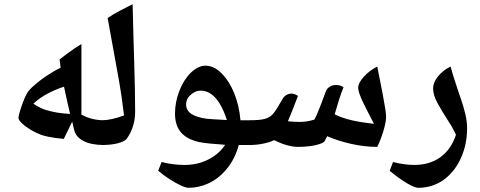

<svg xmlns="http://www.w3.org/2000/svg" viewBox="-20 -700 2288 915"><path d="M475 -9Q414 -9 377 -28.5Q340 -48 333 -83L324 -120L284 -38Q263 -40 244.5 -42.5Q226 -45 209.5 -48.5Q193 -52 177 -57Q152 -66 127 -81Q102 -96 85 -112Q68 -128 68 -139Q68 -147 74.5 -168.5Q81 -190 90 -214Q99 -238 106 -250Q115 -270 144 -294Q172 -319 208 -342.5Q244 -366 269 -377L264 -417Q290 -437 306.5 -449Q323 -461 337 -470.5Q351 -480 368 -490Q368 -406 368 -322Q368 -238 368 -154Q416 -127 475 -127Q483 -127 483 -119V-17Q483 -9 475 -9ZM314 -157Q308 -181 301 -213.5Q294 -246 285 -287Q192 -256 139 -206Q171 -184 200 -175.5Q229 -167 255 -163Q269 -161 283.5 -159.5Q298 -158 314 -157Z M466 -9Q458 -9 458 -17V-119Q458 -127 466 -127Q510 -127 571 -150Q567 -179 563.5 -208.5Q560 -238 555 -267Q551 -296 535 -382.5Q519 -469 493 -614Q519 -632 549.5 -648Q580 -664 612 -680Q614 -598 616 -524.5Q618 -451 620 -387Q622 -323 623 -268.5Q624 -214 624 -167Q624 -133 614.5 -101Q605 -69 585 -40Q575 -26 542.5 -17.5Q510 -9 466 -9Z M878 195Q866 195 841 183.5Q816 172 787.5 153.5Q759 135 734 114L750 72Q777 79 804.5 82.5Q832 86 860 86Q923 86 974 59.5Q1025 33 1053 -10Q1010 -13 979 -16Q948 -19 929 -23Q871 -36 842.5 -69Q814 -102 814 -159Q814 -214 835 -267.5Q856 -321 890 -354Q925 -387 959 -387Q1000 -387 1036.5 -350Q1073 -313 1097 -254Q1108 -226 1115.5 -194Q1123 -162 1126 -127H1180Q1188 -127 1188 -119V-17Q1188 -9 1180 -9H1118Q1100 57 1061 104.5Q1022 152 971 175Q926 195 878 195ZM1061 -128Q1047 -173 1028 -204.5Q1009 -236 986 -252Q963 -268 937 -268Q918 -268 902 -258Q886 -248 876 -234Q867 -219 867 -202Q867 -174 891.5 -157.5Q916 -141 965 -134Q976 -133 1000 -131.5Q1024 -130 1061 -128Z M1401 0Q1376 0 1347.5 -8Q1319 -16 1286 -32Q1266 -22 1234.5 -15.5Q1203 -9 1171 -9Q1163 -9 1163 -17V-119Q1163 -127 1171 -127Q1217 -127 1240 -133Q1263 -139 1277 -153Q1284 -160 1290 -168.5Q1296 -177 1304.5 -191Q1313 -205 1327 -229Q1333 -240 1344.5 -247Q1356 -254 1369 -254Q1383 -254 1400 -243Q1384 -201 1372 -170.5Q1360 -140 1352 -122Q1366 -121 1379.5 -120Q1393 -119 1406 -119Q1426 -119 1442 -121.5Q1458 -124 1478 -130Q1483 -138 1490 -154Q1497 -170 1507.5 -197Q1518 -224 1533 -265Q1538 -278 1551 -286.5Q1564 -295 1582 -295Q1603 -295 1617 -284Q1605 -254 1594.5 -221Q1584 -188 1575 -155Q1601 -142 1630.5 -133.5Q1660 -125 1693 -119.5Q1726 -114 1762 -110Q1747 -140 1733 -166.5Q1719 -193 1709 -214.5Q1699 -236 1693 -253Q1687 -270 1687 -281Q1687 -305 1714 -334.5Q1741 -364 1778 -383Q1795 -298 1804 -250.5Q1813 -203 1816.5 -179Q1820 -155 1820 -142Q1820 -126 1813.5 -99Q1807 -72 1797 -45Q1787 -18 1778 0Q1718 0 1655 -14Q1592 -28 1539 -51Q1533 -38 1527 -27Q1522 -20 1503 -13.5Q1484 -7 1457 -3.5Q1430 0 1401 0Z M1973 195Q1962 195 1941 185Q1920 175 1893 156.5Q1866 138 1837 114L1853 72Q1880 79 1905.5 82.5Q1931 86 1954 86Q2028 86 2079 49Q2130 12 2153 -58Q2146 -73 2137.5 -88.5Q2129 -104 2119 -119Q2090 -164 2067 -205Q2044 -246 2044 -278Q2044 -307 2067 -335.5Q2090 -364 2127 -383Q2133 -362 2141.5 -334Q2150 -306 2159.5 -278.5Q2169 -251 2176 -230Q2189 -193 2197.5 -157Q2206 -121 2206 -89Q2206 -11 2176 54.5Q2146 120 2093 158Q2040 195 1973 195Z"/></svg>

Font: Noto Naskh Arabic
Style: Bold
Weight: 700
Designer: Monotype Design Team, David Williams, Mohamad Dakak and Nizar Qandah
Foundry: Monotype Imaging Inc.
Version: Version 2.016